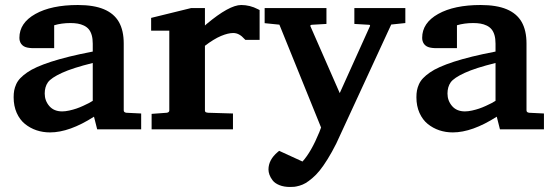

<svg xmlns="http://www.w3.org/2000/svg" viewBox="-20 -514 2198 763"><path d="M157.7 -142.1Q157.7 -113.8 176 -92.5Q194.3 -71.3 227.1 -71.3Q239.7 -71.3 255.1 -74.7Q270.5 -78.1 283.4 -82.5Q296.4 -86.9 310.3 -93.3Q324.2 -99.6 332.5 -104Q340.8 -108.4 348.6 -113.3V-263.7Q269 -244.1 226.1 -224.4Q183.1 -204.6 170.4 -186.8Q157.7 -168.9 157.7 -142.1ZM57.1 -363.8Q57.1 -422.9 120.6 -458.5Q184.1 -494.1 289.6 -494.1Q352.5 -494.1 392.8 -477.3Q433.1 -460.4 452.4 -426.8Q471.7 -393.1 471.7 -340.8V-75.7Q471.7 -71.8 473.9 -69.3Q476.1 -66.9 481.9 -65.9L541 -63V0H366.2L353.5 -50.3Q255.9 12.2 178.7 12.2Q150.4 12.2 125 3.7Q99.6 -4.9 79.1 -21.5Q58.6 -38.1 46.4 -65.4Q34.2 -92.8 34.2 -127.4Q34.2 -142.6 36.4 -154.5Q38.6 -166.5 44.4 -179.4Q50.3 -192.4 60.8 -203.4Q71.3 -214.4 87.6 -225.8Q104 -237.3 127.7 -247.8Q151.4 -258.3 182.9 -268.6Q214.4 -278.8 255.9 -289.1Q297.4 -299.3 348.6 -309.1V-340.3Q348.6 -359.9 344.5 -374.3Q340.3 -388.7 332.8 -397.7Q325.2 -406.7 313.5 -412.4Q301.8 -418 288.8 -420.2Q275.9 -422.4 259.8 -422.4Q242.2 -422.4 226.1 -420.2Q210 -418 195.3 -413.6V-322.8H106.4Q85.4 -323.7 74.7 -330.1Q62.5 -337.4 58.6 -351.6Q57.1 -357.4 57.1 -363.8Z M938.5 -494.1Q973.1 -494.1 1004.9 -477.5L1011.7 -474.1V-355.5H955.1L951.2 -359.4Q941.4 -370.6 930.4 -376.7Q919.4 -382.8 906.7 -382.8Q896.5 -382.8 884.5 -379.9Q872.6 -377 858.4 -371.1Q844.2 -365.2 827.9 -355.2Q811.5 -345.2 794.4 -332V-75.2Q794.4 -73.2 794.7 -72.3Q794.9 -71.3 795.7 -70.1Q796.4 -68.8 797.6 -68.1Q798.8 -67.4 801.3 -66.9Q803.7 -66.4 807.1 -65.9L905.8 -63V0H582.5V-61.5L642.6 -65.9Q652.8 -67.4 652.8 -75.2V-392.1H580.6V-442.9L739.3 -481.9H794.4V-412.6L800.3 -418Q891.1 -494.1 938.5 -494.1Z M1132.3 229Q1108.4 229 1090.3 221.7Q1072.3 214.4 1063.5 202.9Q1054.7 191.4 1050.8 180.4Q1046.9 169.4 1046.9 159.7Q1046.9 121.1 1083.5 90.3L1089.4 85.4L1182.1 127.9Q1216.8 89.8 1249 11.2Q1253.4 0.5 1255.9 -7.3L1090.3 -416L1031.7 -421.9V-481.9H1277.3V-418.9L1218.3 -415.5Q1213.4 -415 1213.4 -411.6Q1213.4 -411.1 1213.4 -410.2L1330.1 -144L1450.2 -410.2V-411.1Q1450.7 -412.1 1450.7 -412.1V-412.6Q1450.7 -414.6 1447.8 -415.5Q1447.3 -415.5 1446.3 -415.5L1388.2 -418.9V-481.9H1590.8V-422.4L1534.7 -416.5L1316.4 56.2Q1299.3 90.3 1282.2 117.9Q1265.1 145.5 1250.7 163.3Q1236.3 181.2 1220.9 194.1Q1205.6 207 1194.3 213.6Q1183.1 220.2 1170.2 223.9Q1157.2 227.5 1149.7 228.3Q1142.1 229 1132.3 229Z M1758.3 -142.1Q1758.3 -113.8 1776.6 -92.5Q1794.9 -71.3 1827.6 -71.3Q1840.3 -71.3 1855.7 -74.7Q1871.1 -78.1 1884 -82.5Q1897 -86.9 1910.9 -93.3Q1924.8 -99.6 1933.1 -104Q1941.4 -108.4 1949.2 -113.3V-263.7Q1869.6 -244.1 1826.7 -224.4Q1783.7 -204.6 1771 -186.8Q1758.3 -168.9 1758.3 -142.1ZM1657.7 -363.8Q1657.7 -422.9 1721.2 -458.5Q1784.7 -494.1 1890.1 -494.1Q1953.1 -494.1 1993.4 -477.3Q2033.7 -460.4 2053 -426.8Q2072.3 -393.1 2072.3 -340.8V-75.7Q2072.3 -71.8 2074.5 -69.3Q2076.7 -66.9 2082.5 -65.9L2141.6 -63V0H1966.8L1954.1 -50.3Q1856.4 12.2 1779.3 12.2Q1751 12.2 1725.6 3.7Q1700.2 -4.9 1679.7 -21.5Q1659.2 -38.1 1647 -65.4Q1634.8 -92.8 1634.8 -127.4Q1634.8 -142.6 1637 -154.5Q1639.2 -166.5 1645 -179.4Q1650.9 -192.4 1661.4 -203.4Q1671.9 -214.4 1688.2 -225.8Q1704.6 -237.3 1728.3 -247.8Q1752 -258.3 1783.4 -268.6Q1814.9 -278.8 1856.4 -289.1Q1897.9 -299.3 1949.2 -309.1V-340.3Q1949.2 -359.9 1945.1 -374.3Q1940.9 -388.7 1933.3 -397.7Q1925.8 -406.7 1914.1 -412.4Q1902.3 -418 1889.4 -420.2Q1876.5 -422.4 1860.4 -422.4Q1842.8 -422.4 1826.7 -420.2Q1810.5 -418 1795.9 -413.6V-322.8H1707Q1686 -323.7 1675.3 -330.1Q1663.1 -337.4 1659.2 -351.6Q1657.7 -357.4 1657.7 -363.8Z"/></svg>

Font: TAML ThiruValluvar
Style: Bold
Weight: 400
Version: Version 0.271; dev 7ad24fM